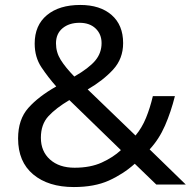

<svg xmlns="http://www.w3.org/2000/svg" viewBox="-20 -745 772 775"><path d="M304 -725Q384 -725 430.5 -684.5Q477 -644 477 -571Q477 -508 436.5 -464Q396 -420 334 -384L527 -198Q553 -229 569.5 -269.5Q586 -310 597 -357H686Q670 -293 646 -238Q622 -183 584 -142L730 0H611L524 -84Q477 -42 419 -16Q361 10 278 10Q175 10 114 -41Q53 -92 53 -186Q53 -263 94.5 -309.5Q136 -356 207 -396Q175 -432 147.5 -473Q120 -514 120 -569Q120 -643 169.5 -684Q219 -725 304 -725ZM301 -653Q259 -653 232.5 -631Q206 -609 206 -570Q206 -534 225 -503.5Q244 -473 280 -436Q339 -470 364.5 -500.5Q390 -531 390 -571Q390 -607 366 -630Q342 -653 301 -653ZM260 -341Q206 -309 175.5 -276Q145 -243 145 -189Q145 -134 182 -101Q219 -68 281 -68Q345 -68 391 -89Q437 -110 468 -139Z"/></svg>

Font: Noto Sans Batak
Style: Regular
Weight: 400
Designer: Monotype Design Team
Foundry: Monotype Imaging Inc.
Version: Version 2.002; ttfautohint (v1.8.4.7-5d5b)